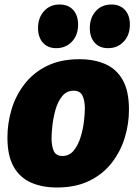

<svg xmlns="http://www.w3.org/2000/svg" viewBox="-20 -818 605 853"><path d="M333 -555Q398 -555 447.5 -533.5Q497 -512 525 -463Q553 -414 553 -331Q553 -267 534 -205.5Q515 -144 476 -94Q437 -44 376.5 -14.5Q316 15 232 15Q167 15 117.5 -7Q68 -29 40.5 -77.5Q13 -126 13 -207Q13 -271 31.5 -332.5Q50 -394 89 -444.5Q128 -495 188.5 -525Q249 -555 333 -555ZM307 -415Q276 -415 256.5 -391Q237 -367 227 -332Q217 -297 213 -262Q209 -227 209 -205Q209 -169 219 -147Q229 -125 257 -125Q288 -125 307.5 -149Q327 -173 338 -208.5Q349 -244 353 -279Q357 -314 357 -336Q357 -371 346.5 -393Q336 -415 307 -415ZM230 -604Q192 -604 170.5 -628.5Q149 -653 149 -693Q149 -739 175.5 -768.5Q202 -798 245 -798Q283 -798 305 -774Q327 -750 327 -709Q327 -662 299.5 -633Q272 -604 230 -604ZM460 -604Q422 -604 400.5 -628.5Q379 -653 379 -693Q379 -739 405.5 -768.5Q432 -798 475 -798Q513 -798 535 -774Q557 -750 557 -709Q557 -662 529.5 -633Q502 -604 460 -604Z"/></svg>

Font: Bitter Black
Style: Italic
Weight: 900
Italic angle: -9°
Designer: Sol Matas, and Bitter project Authors
Foundry: Sol Matas
Version: Version 2.001